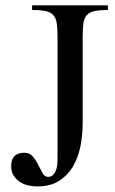

<svg xmlns="http://www.w3.org/2000/svg" viewBox="-20 -668 422 704"><path d="M375.5 -631.3Q344.2 -631.3 325.9 -627.2Q307.6 -623 298.1 -612.3Q288.6 -601.6 285.9 -583Q283.2 -564.5 283.2 -534.2V-217.3Q283.2 -176.8 275.6 -135.3Q268.1 -93.8 249 -60.3Q230 -26.9 197.8 -5.6Q165.5 15.6 116.7 15.6Q100.1 15.6 83 11.7Q65.9 7.8 52.2 -1.5Q38.6 -10.7 29.8 -24.7Q21 -38.6 21 -58.6Q21 -107.9 69.3 -107.9Q88.9 -107.9 100.3 -94.2Q111.8 -80.6 120.1 -63.7Q128.4 -46.9 136 -33.2Q143.6 -19.5 156.2 -19.5Q168.9 -19.5 175.8 -27.6Q182.6 -35.6 186.3 -46.6Q189.9 -57.6 190.4 -69.8Q190.9 -82 190.9 -90.8V-534.2Q190.9 -563.5 188.2 -582.3Q185.5 -601.1 176 -612.1Q166.5 -623 147.9 -627.2Q129.4 -631.3 97.7 -631.3V-648.4H375.5Z"/></svg>

Font: Kitab
Style: Regular
Weight: 400
Designer: SIL International
Foundry: Khaled Hosny
Version: Version 1.000